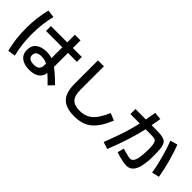

<svg xmlns="http://www.w3.org/2000/svg" viewBox="102 -1781 2797 2797"><g transform="rotate(45 1500.0 -382.5)"><path d="M542 37Q434 37 373.5 -11.5Q313 -60 313 -147Q313 -236 373 -284Q433 -332 542 -332Q589 -332 633 -320.5Q677 -309 724 -280Q771 -251 829.5 -200.5Q888 -150 967 -72L893 7Q822 -65 770.5 -111.5Q719 -158 680 -184Q641 -210 606.5 -220.5Q572 -231 536 -231Q420 -231 420 -147Q420 -64 536 -64Q599 -64 625.5 -90.5Q652 -117 652 -178V-796H768V-173Q768 -68 710.5 -15.5Q653 37 542 37ZM316 -538V-639H952V-538ZM131 55Q105 -48 93 -148Q81 -248 81 -360Q81 -471 93 -570.5Q105 -670 130 -773L248 -758Q224 -661 212.5 -563.5Q201 -466 201 -360Q201 -254 212.5 -156Q224 -58 248 37Z M1482 52Q1368 52 1295.5 16.5Q1223 -19 1188.5 -93Q1154 -167 1154 -283V-770H1276V-283Q1276 -166 1325 -113.5Q1374 -61 1482 -61Q1561 -61 1621.5 -90Q1682 -119 1731.5 -184.5Q1781 -250 1827 -359L1938 -314Q1898 -214 1852.5 -144.5Q1807 -75 1753.5 -31.5Q1700 12 1633 32Q1566 52 1482 52Z M2529 23Q2504 23 2465 16.5Q2426 10 2383 -1.5Q2340 -13 2302 -27L2329 -128Q2361 -118 2393.5 -108.5Q2426 -99 2453.5 -93.5Q2481 -88 2497 -88Q2529 -88 2550 -117.5Q2571 -147 2581.5 -210.5Q2592 -274 2592 -374Q2592 -432 2587.5 -467.5Q2583 -503 2571 -521Q2559 -539 2534 -545Q2509 -551 2467 -551H2041V-655H2455Q2525 -655 2571 -649.5Q2617 -644 2645 -628Q2673 -612 2687.5 -579.5Q2702 -547 2706.5 -493.5Q2711 -440 2711 -360Q2711 -230 2691.5 -145Q2672 -60 2632 -18.5Q2592 23 2529 23ZM2053 12Q2090 -83 2119 -163.5Q2148 -244 2171.5 -318Q2195 -392 2214.5 -468Q2234 -544 2251 -630Q2268 -716 2285 -820L2401 -807Q2385 -707 2368 -620.5Q2351 -534 2330.5 -454.5Q2310 -375 2285.5 -296Q2261 -217 2230.5 -133Q2200 -49 2162 47ZM2867 -172Q2858 -232 2843 -300Q2828 -368 2809 -437Q2790 -506 2769 -570.5Q2748 -635 2726 -689L2838 -721Q2861 -665 2882 -600Q2903 -535 2922 -466Q2941 -397 2956 -328.5Q2971 -260 2981 -198Z"/></g></svg>

Font: M PLUS 1 Thin SemiBold
Style: Regular
Weight: 600
Version: Version 1.001